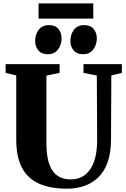

<svg xmlns="http://www.w3.org/2000/svg" viewBox="-20 -1130 762 1158"><path d="M384 8Q283.5 8 215.2 -22.5Q147 -53 112.5 -118.5Q78 -184 78 -288.5V-675L14 -690.5V-743H339.5V-690.5L260 -674V-265.5Q260 -210.5 269 -169.5Q278 -128.5 296.2 -101.5Q314.5 -74.5 341.8 -61.2Q369 -48 406 -48Q458 -48 493.8 -76.2Q529.5 -104.5 547.8 -157.2Q566 -210 566 -283L564 -674.5L483.5 -690.5V-743H715V-690.5L651.5 -675L649.5 -289.5Q649.5 -208 629 -151.2Q608.5 -94.5 572 -59.5Q535.5 -24.5 487.5 -8.2Q439.5 8 384 8ZM267 -803Q230 -803 211 -826.5Q192 -850 192 -883Q192 -922 213.5 -950.2Q235 -978.5 275.5 -978.5H276.5Q314 -978.5 332.8 -955Q351.5 -931.5 351.5 -899Q351.5 -860.5 330.2 -831.8Q309 -803 268 -803ZM479.5 -803Q442.5 -803 423.5 -826.5Q404.5 -850 404.5 -883Q404.5 -922 425.8 -950.2Q447 -978.5 488 -978.5H489Q526 -978.5 545 -955Q564 -931.5 564 -899Q564 -860.5 542.8 -831.8Q521.5 -803 480.5 -803ZM542.5 -1109.5V-1018H212.5V-1109.5Z"/></svg>

Font: Merriweather 60pt Black
Style: Regular
Weight: 900
Version: Version 2.100